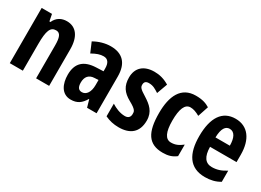

<svg xmlns="http://www.w3.org/2000/svg" viewBox="-22 -1096 2239 1644"><g transform="rotate(30 1097.0 -274.0)"><path d="M305 -556C255 -556 209 -534 185 -479H175L162 -546H60V0H189V-264C189 -394 208 -442 264 -442C307 -442 320 -402 320 -325V0H449V-362C449 -488 395 -556 305 -556Z M738 -558C683 -558 624 -541 574 -512L615 -416C661 -442 693 -453 728 -453C771 -453 790 -421 790 -370V-341L718 -338C601 -333 539 -279 539 -163C539 -74 575 10 666 10C730 10 767 -17 800 -73H803L824 0H918V-363C918 -494 854 -558 738 -558ZM752 -253 790 -255V-204C790 -136 761 -93 718 -93C686 -93 669 -113 669 -161C669 -216 696 -251 752 -253Z M1322 -160C1322 -249 1269 -291 1208 -330C1140 -371 1134 -384 1134 -408C1134 -434 1148 -448 1178 -448C1222 -448 1246 -430 1280 -409L1318 -514C1268 -544 1222 -556 1171 -556C1066 -556 1005 -500 1005 -405C1005 -322 1038 -274 1112 -233C1191 -190 1189 -173 1189 -149C1189 -118 1172 -100 1139 -100C1089 -100 1041 -122 1005 -145V-20C1048 0 1090 10 1141 10C1252 10 1322 -43 1322 -160Z M1576 10C1627 10 1666 0 1706 -31V-145C1667 -115 1637 -101 1594 -101C1538 -101 1511 -158 1511 -270C1511 -384 1536 -446 1590 -446C1620 -446 1647 -436 1683 -416L1718 -521C1684 -542 1646 -556 1580 -556C1435 -556 1380 -437 1380 -270C1380 -79 1434 10 1576 10Z M1974 -555C1845 -555 1777 -455 1777 -270C1777 -98 1839 10 1993 10C2047 10 2096 -1 2140 -28V-138C2091 -107 2050 -94 2002 -94C1938 -94 1904 -140 1903 -237H2165V-310C2165 -460 2097 -555 1974 -555ZM1973 -455C2021 -455 2045 -407 2045 -330H1903C1905 -421 1933 -455 1973 -455Z"/></g></svg>

Font: Noto Sans Gurmukhi ExtraCondensed
Style: Bold
Weight: 700
Width: 2
Designer: Jelle Bosma - Monotype Design Team
Foundry: Monotype Imaging Inc.
Version: Version 2.004